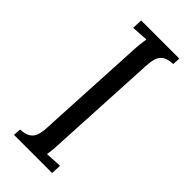

<svg xmlns="http://www.w3.org/2000/svg" viewBox="-227 -744 787 787"><g transform="rotate(45 166.5 -350.0)"><path d="M299.3 -700.2H78.1L76.2 -655.8L148.4 -660.2C145 -640.1 142.1 -615.2 141.1 -587.9L118.2 -155.8C115.2 -85 118.2 -36.1 43.5 -33.2L41 0H262.2L264.2 -43.9L192.4 -40C195.3 -57.1 198.2 -83 199.2 -119.1L222.2 -553.7C225.1 -625 227.1 -664.1 297.4 -667Z"/></g></svg>

Font: Lora Italic
Style: Regular
Weight: 400
Italic angle: -3°
Designer: Olga Karpushina, Alexei Vanyashin
Foundry: Cyreal
Version: Version 1.011;PS 001.011;hotconv 1.0.70;makeotf.lib2.5.58329